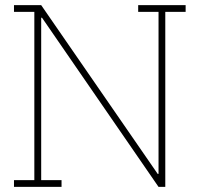

<svg xmlns="http://www.w3.org/2000/svg" viewBox="-20 -731 781 751"><path d="M34.7 0V-26.4H114.3V-684.6H34.7V-710.9H141.1L597.2 -50.3L600.1 -51.3V-684.6H520.5V-710.9H706.1V-684.6H626.5V0H600.1L144 -662.1L141.1 -661.1V-26.4H220.7V0Z"/></svg>

Font: Roboto Slab Thin
Style: Regular
Weight: 100
Designer: Google
Version: Version 2.000; ttfautohint (v1.8.1.43-b0c9)